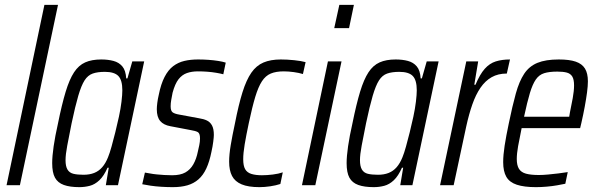

<svg xmlns="http://www.w3.org/2000/svg" viewBox="-20 -763 2455 791"><path d="M7 0 163 -743H219L62 0Z M307 8Q268 8 243 -1Q218 -10 206.5 -31Q195 -52 195 -91Q195 -119 201 -160.5Q207 -202 219 -255Q235 -334 250.5 -385Q266 -436 285 -465Q304 -494 331 -506Q358 -518 397 -518Q425 -518 447.5 -512Q470 -506 484 -489.5Q498 -473 500 -440H505L525 -510H574L466 0H416L428 -72H423Q408 -38 389.5 -20.5Q371 -3 350 2.5Q329 8 307 8ZM324 -43Q349 -43 368 -50.5Q387 -58 401 -74Q415 -90 425 -115Q432 -132 439.5 -159Q447 -186 455 -218Q463 -250 470 -282.5Q477 -315 480.5 -344Q484 -373 484 -391Q484 -433 467.5 -450Q451 -467 412 -467Q382 -467 362 -460Q342 -453 328.5 -432Q315 -411 302.5 -368.5Q290 -326 275 -255Q264 -200 257 -163Q250 -126 250 -103Q250 -78 258 -64.5Q266 -51 282.5 -47Q299 -43 324 -43Z M692 8Q669 8 645 6.5Q621 5 600.5 2Q580 -1 566 -4L577 -52Q585 -51 597.5 -48.5Q610 -46 625.5 -44.5Q641 -43 657 -42Q673 -41 689 -41Q723 -41 743.5 -52.5Q764 -64 776.5 -86Q789 -108 795 -138Q798 -151 801 -165Q804 -179 804 -193Q804 -214 794.5 -219Q785 -224 766 -227L682 -243Q654 -248 640 -264.5Q626 -281 626 -313Q626 -323 628 -339Q630 -355 634 -372Q643 -417 658 -446Q673 -475 693.5 -490.5Q714 -506 739.5 -512Q765 -518 796 -518Q817 -518 838.5 -516.5Q860 -515 879 -512Q898 -509 910 -505L900 -457Q889 -460 871.5 -463Q854 -466 834.5 -467.5Q815 -469 795 -469Q770 -469 750 -462Q730 -455 715.5 -436.5Q701 -418 691 -381Q688 -365 685.5 -351.5Q683 -338 683 -325Q683 -306 691.5 -300Q700 -294 718 -291L799 -276Q819 -273 832.5 -266.5Q846 -260 853.5 -246Q861 -232 861 -207Q861 -199 858.5 -179Q856 -159 851 -137Q843 -97 830 -69Q817 -41 797.5 -24Q778 -7 752 0.5Q726 8 692 8Z M1049 8Q1003 8 975.5 -3.5Q948 -15 936 -38Q924 -61 924 -97Q924 -126 930.5 -165Q937 -204 948 -255Q963 -332 979 -383Q995 -434 1015.5 -463.5Q1036 -493 1065.5 -505.5Q1095 -518 1137 -518Q1163 -518 1192 -515Q1221 -512 1239 -507L1228 -458Q1212 -463 1190 -466Q1168 -469 1149 -469Q1117 -469 1095.5 -460Q1074 -451 1059 -428Q1044 -405 1031.5 -363.5Q1019 -322 1005 -256Q994 -204 988 -168Q982 -132 982 -107Q982 -80 990 -66Q998 -52 1015.5 -46.5Q1033 -41 1059 -41Q1080 -41 1104 -44Q1128 -47 1145 -53L1135 -5Q1117 1 1093.5 4.5Q1070 8 1049 8Z M1357 -647 1378 -743H1438L1418 -647ZM1224 0 1331 -510H1387L1279 0Z M1520 8Q1481 8 1456 -1Q1431 -10 1419.5 -31Q1408 -52 1408 -91Q1408 -119 1414 -160.5Q1420 -202 1432 -255Q1448 -334 1463.5 -385Q1479 -436 1498 -465Q1517 -494 1544 -506Q1571 -518 1610 -518Q1638 -518 1660.5 -512Q1683 -506 1697 -489.5Q1711 -473 1713 -440H1718L1738 -510H1787L1679 0H1629L1641 -72H1636Q1621 -38 1602.5 -20.5Q1584 -3 1563 2.5Q1542 8 1520 8ZM1537 -43Q1562 -43 1581 -50.5Q1600 -58 1614 -74Q1628 -90 1638 -115Q1645 -132 1652.5 -159Q1660 -186 1668 -218Q1676 -250 1683 -282.5Q1690 -315 1693.5 -344Q1697 -373 1697 -391Q1697 -433 1680.5 -450Q1664 -467 1625 -467Q1595 -467 1575 -460Q1555 -453 1541.5 -432Q1528 -411 1515.5 -368.5Q1503 -326 1488 -255Q1477 -200 1470 -163Q1463 -126 1463 -103Q1463 -78 1471 -64.5Q1479 -51 1495.5 -47Q1512 -43 1537 -43Z M1793 0 1901 -510H1950L1934 -414H1939Q1957 -457 1977 -479.5Q1997 -502 2022.5 -510Q2048 -518 2081 -518L2068 -460Q2032 -460 2005.5 -445Q1979 -430 1959.5 -401.5Q1940 -373 1926 -333Q1912 -293 1901 -243L1849 0Z M2188 8Q2139 8 2109 -2Q2079 -12 2066 -34.5Q2053 -57 2053 -95Q2053 -124 2059 -163Q2065 -202 2076 -254Q2091 -327 2105 -377.5Q2119 -428 2139.5 -459Q2160 -490 2194 -504Q2228 -518 2282 -518Q2326 -518 2352 -509Q2378 -500 2390 -480.5Q2402 -461 2402 -428Q2402 -409 2398.5 -382.5Q2395 -356 2389 -323.5Q2383 -291 2375 -256L2370 -235H2129Q2120 -192 2114.5 -161Q2109 -130 2109 -108Q2109 -82 2118 -67.5Q2127 -53 2147 -47.5Q2167 -42 2200 -42Q2217 -42 2238 -44Q2259 -46 2280 -48.5Q2301 -51 2319 -54L2309 -6Q2295 -3 2275 0.5Q2255 4 2232 6Q2209 8 2188 8ZM2139 -282H2325L2328 -300Q2334 -328 2339.5 -358.5Q2345 -389 2345 -411Q2345 -436 2337.5 -448Q2330 -460 2315 -464Q2300 -468 2276 -468Q2243 -468 2222 -461.5Q2201 -455 2187.5 -435.5Q2174 -416 2163 -379.5Q2152 -343 2139 -282Z"/></svg>

Font: Saira Condensed Light
Style: Italic
Weight: 300
Width: 3
Italic angle: -12°
Designer: Hector Gatti with collaboration of the Omnibus-Type team
Foundry: Omnibus-Type
Version: Version 1.101